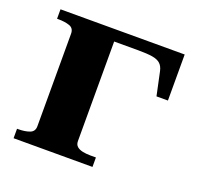

<svg xmlns="http://www.w3.org/2000/svg" viewBox="-98 -622 743 725"><g transform="rotate(20 274.0 -259.0)"><path d="M96 -73V-445Q96 -467 77.5 -473.5Q59 -480 33 -480H27V-518H259V-73Q259 -59 267.5 -51.5Q276 -44 290.5 -41Q305 -38 321 -38H344V0H27V-38H32Q59 -38 77.5 -45Q96 -52 96 -73ZM209 -473V-518H526V-333H480L460 -427Q456 -446 445 -456Q434 -466 413 -469.5Q392 -473 355 -473Z"/></g></svg>

Font: Roboto Serif 120pt Expanded SemiBold
Style: Regular
Weight: 600
Width: 7
Designer: Greg Gazdowicz
Foundry: Commercial Type
Version: Version 1.008